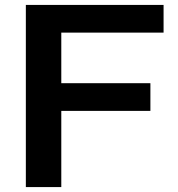

<svg xmlns="http://www.w3.org/2000/svg" viewBox="-20 -760 723 780"><path d="M644.5 -627.5H229V-422H591V-309.5H229V0H85V-740H644.5Z"/></svg>

Font: Encode Sans Expanded SemiBold
Style: Regular
Weight: 600
Width: 7
Designer: Multiple Designers
Foundry: Impallari Type
Version: Version 2.000